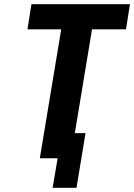

<svg xmlns="http://www.w3.org/2000/svg" viewBox="-20 -755 640 916"><path d="M231 141 255 0H170L272 -615H111L130 -735H600L581 -615H419L337 -120H388L345 141Z"/></svg>

Font: Iosevka Curly HvExObl
Style: Regular
Weight: 900
Width: 7
Italic angle: -9°
Monospace: yes
Designer: Belleve Invis
Foundry: Belleve Invis
Version: Version 11.1.0; ttfautohint (v1.8.3)